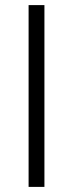

<svg xmlns="http://www.w3.org/2000/svg" viewBox="-20 -732 286 752"><path d="M92 -712H154V0H92Z"/></svg>

Font: Muli Light
Style: Regular
Weight: 300
Designer: Vernon Adams
Foundry: Vernon Adams
Version: Version 2.100